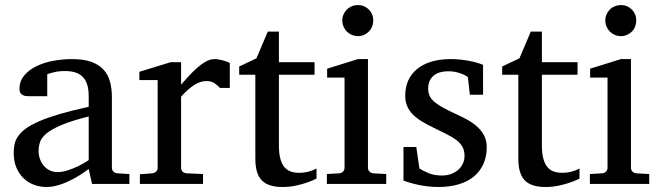

<svg xmlns="http://www.w3.org/2000/svg" viewBox="-20 -728 2624 760"><path d="M331.1 -267.1Q263.7 -250 224.1 -233.4Q184.6 -216.8 164.3 -200Q144 -183.1 138.4 -165.8Q132.8 -148.4 132.8 -129.9Q132.8 -114.3 137.9 -99.4Q143.1 -84.5 152.6 -72.8Q162.1 -61 176 -54Q189.9 -46.9 208 -46.9Q228 -46.9 249.8 -54.2Q271.5 -61.5 289.6 -70.3Q310.5 -80.6 331.1 -94.2ZM344.2 0 331.1 -59.1Q304.7 -39.1 276.9 -23.4Q264.6 -16.6 251 -10.3Q237.3 -3.9 222.9 1.2Q208.5 6.3 193.6 9.3Q178.7 12.2 164.1 12.2Q136.7 12.2 113 2.9Q89.4 -6.3 71.8 -23.9Q54.2 -41.5 44.2 -66.4Q34.2 -91.3 34.2 -123Q34.2 -141.6 37.8 -158.2Q41.5 -174.8 52.7 -190.4Q64 -206.1 84.2 -220.5Q104.5 -234.9 137.5 -249Q170.4 -263.2 218 -277.1Q265.6 -291 331.1 -305.2V-348.1Q331.1 -398.4 308.6 -422.6Q286.1 -446.8 237.8 -446.8Q211.4 -446.8 192.9 -441.9Q174.3 -437 167 -434.1V-347.2H94.2Q87.4 -347.2 80.8 -348.1Q74.2 -349.1 68.8 -352.3Q63.5 -355.5 60.3 -361.1Q57.1 -366.7 57.1 -376Q57.1 -406.7 75.7 -429Q94.2 -451.2 124 -465.8Q153.8 -480.5 190.9 -487.3Q228 -494.1 265.1 -494.1Q311.5 -494.1 342 -482.9Q372.6 -471.7 390.4 -451.7Q408.2 -431.6 415.5 -404.3Q422.9 -377 422.9 -344.2V-64Q422.9 -54.7 429 -48.8Q435.1 -43 443.8 -42L492.2 -39.1V0Z M850.6 -379.9Q840.8 -391.1 828.1 -399.2Q815.4 -407.2 796.9 -407.2Q772.5 -407.2 747.6 -390.9Q722.7 -374.5 696.8 -345.2V-64Q696.8 -54.7 702.6 -48.8Q708.5 -43 717.8 -42L783.7 -39.1V0H533.7V-38.1L583 -42Q591.8 -43 597.9 -48.8Q604 -54.7 604 -64V-411.1H531.7V-443.8L655.8 -481.9H696.8V-393.1Q707.5 -404.8 722.9 -422.1Q738.3 -439.5 755.9 -455.6Q773.4 -471.7 792.2 -482.9Q811 -494.1 828.6 -494.1Q836.4 -494.1 845.2 -492.7Q854 -491.2 862.3 -489Q870.6 -486.8 877.7 -484.1Q884.8 -481.4 889.6 -479V-379.9Z M1232.9 -21Q1214.4 -11.7 1192.4 -4.4Q1173.8 2 1149.4 7.1Q1125 12.2 1098.1 12.2Q1041.5 12.2 1016.1 -14.2Q990.7 -40.5 990.7 -100.1V-432.1H926.8V-464.8L995.1 -497.1L1040 -603H1084V-481.9H1225.1V-432.1H1084V-152.8Q1084 -123 1089.1 -102.3Q1094.2 -81.5 1104.2 -68.6Q1114.3 -55.7 1129.2 -49.8Q1144 -43.9 1164.1 -43.9Q1178.7 -43.9 1191.2 -46.4Q1203.6 -48.8 1212.9 -52.2Q1223.6 -56.2 1232.9 -61Z M1273.9 0V-39.1L1322.8 -42Q1332 -43 1337.9 -48.8Q1343.8 -54.7 1343.8 -64V-420.9H1274.9V-456.1L1397 -494.1H1436.5V-64Q1436.5 -54.7 1442.6 -48.8Q1448.7 -43 1457.5 -42L1508.8 -39.1V0ZM1457.5 -647Q1457.5 -634.3 1452.9 -622.8Q1448.2 -611.3 1439.9 -603Q1431.6 -594.7 1420.7 -589.8Q1409.7 -585 1397 -585Q1384.3 -585 1372.8 -589.8Q1361.3 -594.7 1353 -603Q1344.7 -611.3 1339.8 -622.8Q1335 -634.3 1335 -647Q1335 -659.7 1339.8 -670.9Q1344.7 -682.1 1353 -690.4Q1361.3 -698.7 1372.8 -703.4Q1384.3 -708 1397 -708Q1409.7 -708 1420.7 -703.4Q1431.6 -698.7 1439.9 -690.4Q1448.2 -682.1 1452.9 -670.9Q1457.5 -659.7 1457.5 -647Z M1906.7 -145Q1906.7 -108.4 1893.6 -79.1Q1880.4 -49.8 1856 -29.5Q1831.5 -9.3 1795.9 1.5Q1760.3 12.2 1715.8 12.2Q1692.9 12.2 1671.1 9.5Q1649.4 6.8 1631.1 2.7Q1612.8 -1.5 1598.6 -5.9Q1584.5 -10.3 1577.1 -13.2V-146H1627.9L1640.1 -61Q1655.3 -51.3 1677.5 -42.2Q1699.7 -33.2 1729 -33.2Q1750.5 -33.2 1767.1 -39.8Q1783.7 -46.4 1795.2 -57.1Q1806.6 -67.9 1812.7 -81.8Q1818.8 -95.7 1818.8 -110.8Q1818.8 -131.8 1810.5 -146.7Q1802.2 -161.6 1786.6 -173.6Q1771 -185.5 1748.3 -196.8Q1725.6 -208 1696.8 -222.2Q1669.4 -235.4 1648.4 -248.3Q1627.4 -261.2 1613 -276.1Q1598.6 -291 1591.3 -308.8Q1584 -326.7 1584 -349.1Q1584 -382.3 1595.9 -409.2Q1607.9 -436 1630.9 -454.8Q1653.8 -473.6 1687.3 -483.9Q1720.7 -494.1 1764.2 -494.1Q1786.1 -494.1 1806.2 -491.7Q1826.2 -489.3 1842.8 -485.8Q1859.4 -482.4 1872.1 -478.5Q1884.8 -474.6 1892.1 -471.2V-353H1839.8L1832 -422.9Q1821.3 -431.2 1800.3 -438.5Q1779.3 -445.8 1755.9 -445.8Q1714.4 -445.8 1694.6 -427Q1674.8 -408.2 1674.8 -378.9Q1674.8 -361.8 1680.4 -349.1Q1686 -336.4 1699 -325.2Q1711.9 -314 1733.2 -302.2Q1754.4 -290.5 1786.1 -275.9Q1812.5 -264.2 1834.5 -251.5Q1856.4 -238.8 1872.6 -223.1Q1888.7 -207.5 1897.7 -188.5Q1906.7 -169.4 1906.7 -145Z M2273.9 -21Q2255.4 -11.7 2233.4 -4.4Q2214.8 2 2190.4 7.1Q2166 12.2 2139.2 12.2Q2082.5 12.2 2057.1 -14.2Q2031.7 -40.5 2031.7 -100.1V-432.1H1967.8V-464.8L2036.1 -497.1L2081.1 -603H2125V-481.9H2266.1V-432.1H2125V-152.8Q2125 -123 2130.1 -102.3Q2135.3 -81.5 2145.3 -68.6Q2155.3 -55.7 2170.2 -49.8Q2185.1 -43.9 2205.1 -43.9Q2219.7 -43.9 2232.2 -46.4Q2244.6 -48.8 2253.9 -52.2Q2264.6 -56.2 2273.9 -61Z M2314.9 0V-39.1L2363.8 -42Q2373 -43 2378.9 -48.8Q2384.8 -54.7 2384.8 -64V-420.9H2315.9V-456.1L2438 -494.1H2477.5V-64Q2477.5 -54.7 2483.6 -48.8Q2489.7 -43 2498.5 -42L2549.8 -39.1V0ZM2498.5 -647Q2498.5 -634.3 2493.9 -622.8Q2489.3 -611.3 2481 -603Q2472.7 -594.7 2461.7 -589.8Q2450.7 -585 2438 -585Q2425.3 -585 2413.8 -589.8Q2402.3 -594.7 2394 -603Q2385.7 -611.3 2380.9 -622.8Q2376 -634.3 2376 -647Q2376 -659.7 2380.9 -670.9Q2385.7 -682.1 2394 -690.4Q2402.3 -698.7 2413.8 -703.4Q2425.3 -708 2438 -708Q2450.7 -708 2461.7 -703.4Q2472.7 -698.7 2481 -690.4Q2489.3 -682.1 2493.9 -670.9Q2498.5 -659.7 2498.5 -647Z"/></svg>

Font: BabelStone Ogham Pictish
Style: Bold
Weight: 700
Designer: Andrew West
Foundry: BabelStone
Version: Version 1.02 March 14, 2022